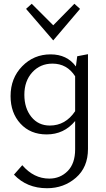

<svg xmlns="http://www.w3.org/2000/svg" viewBox="-20 -707 563 1017"><path d="M404 -660 262 -493 118 -660 148 -687 262 -573 374 -687ZM389 -409 446 -420V82Q446 179 382 234.5Q318 290 229 290Q122 290 54 218L98 168Q159 239 241 239Q299 239 338.5 199Q378 159 378 84V-66Q319 5 227 5Q141 5 88.5 -52Q36 -109 36 -198Q36 -293 97.5 -356Q159 -419 248 -419Q335 -419 382 -355ZM244 -42Q327 -42 378 -118V-303Q335 -370 258 -370Q193 -370 151 -324Q109 -278 109 -205Q109 -134 146 -88Q183 -42 244 -42Z"/></svg>

Font: EauTestInfant
Style: Regular
Weight: 400
Designer: Christian Thalmann (Catharsis Fonts)
Version: Version 0.001;PS 000.001;hotconv 1.0.88;makeotf.lib2.5.64775